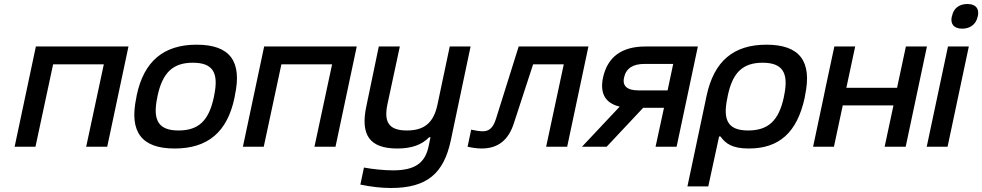

<svg xmlns="http://www.w3.org/2000/svg" viewBox="-20 -732 4901 958"><path d="M53 0H157L245 -411H498L410 0H515L621 -500H159Z M662 -256 660 -244C624 -73 687 9 851 9C1017 9 1114 -73 1150 -244L1152 -256C1189 -427 1127 -509 961 -509C797 -509 698 -427 662 -256ZM765 -247 766 -253C791 -370 843 -419 942 -419C1042 -419 1073 -370 1048 -253L1047 -247C1022 -130 971 -81 871 -81C772 -81 740 -130 765 -247Z M1192 0H1296L1384 -411H1637L1549 0H1654L1760 -500H1298Z M2229 -30 2328 -500H2224L2163 -211C2144 -120 2098 -81 2010 -81C1923 -81 1894 -120 1913 -211L1975 -500H1870L1809 -207C1776 -58 1824 9 1963 9C2035 9 2085 -10 2121 -47H2128L2119 -4C2102 79 2054 118 1941 118C1896 118 1839 112 1796 104L1778 189C1832 200 1881 206 1931 206C2112 206 2194 132 2229 -30Z M2544 -117 2640 -411H2793L2705 0H2810L2916 -500H2568L2455 -140C2440 -92 2419 -77 2389 -77C2374 -77 2353 -80 2331 -85L2313 0C2333 5 2363 9 2383 9C2468 9 2518 -36 2544 -117Z M3462 -500H3200C3082 -500 3012 -448 2989 -346C2972 -266 3000 -217 3072 -200L2884 0H3007L3189 -194H3293L3251 0H3356ZM3094 -346C3104 -391 3138 -413 3195 -413H3339L3311 -281H3166C3109 -281 3084 -303 3094 -346Z M3995 -244 3997 -256C4033 -427 3970 -509 3804 -509C3640 -509 3543 -427 3506 -256L3410 198H3514L3568 -51H3575C3600 -16 3633 9 3716 9C3867 9 3957 -70 3995 -244ZM3610 -247 3611 -253C3635 -370 3686 -419 3785 -419C3884 -419 3917 -370 3892 -253L3891 -247C3866 -130 3813 -81 3713 -81C3614 -81 3584 -130 3610 -247Z M4037 0H4141L4185 -206H4438L4394 0H4499L4605 -500H4500L4456 -294H4203L4247 -500H4143L4099 -294L4090 -250Z M4710 -500 4604 0H4708L4814 -500ZM4729 -649C4721 -613 4739 -589 4781 -589C4823 -589 4851 -613 4858 -649L4859 -651C4867 -689 4849 -712 4807 -712C4764 -712 4737 -689 4730 -651Z"/></svg>

Font: LT Wave Text Medium Italic
Style: Regular
Weight: 500
Designer: Daniel Lyons
Version: Version 2.5 (Glyphs App)